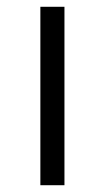

<svg xmlns="http://www.w3.org/2000/svg" viewBox="-20 -546 309 566"><path d="M99 -526H170V0H99Z"/></svg>

Font: CMG Sans
Style: Regular
Weight: 400
Designer: Julieta Ulanovsky
Foundry: Julieta Ulanovsky
Version: Version 7.200